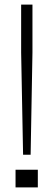

<svg xmlns="http://www.w3.org/2000/svg" viewBox="-20 -820 234 840"><path d="M81 -143 72.5 -590V-800H122V-590L114 -143ZM48 0V-77.5H145.5V0Z"/></svg>

Font: Big Shoulders Stencil Display Light
Style: Regular
Weight: 300
Designer: Patric King
Foundry: XO Type Co
Version: Version 1.000